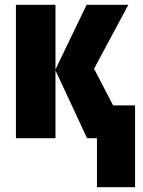

<svg xmlns="http://www.w3.org/2000/svg" viewBox="-20 -573 593 796"><path d="M540 203V-136H449L370 -288L512 -553H339L210 -285V-553H46V0H210V-281L341 0H382V203Z"/></svg>

Font: Noto Sans Display Condensed Black
Style: Regular
Weight: 900
Width: 3
Designer: Monotype Design team
Foundry: Monotype Imaging Inc.
Version: 1.000